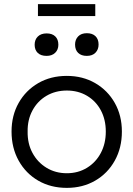

<svg xmlns="http://www.w3.org/2000/svg" viewBox="-20 -901 647 931"><path d="M36 -263Q36 -341 70.5 -402Q105 -463 165.5 -498Q226 -533 304 -533Q381 -533 441.5 -498Q502 -463 536.5 -402Q571 -341 571 -263Q571 -184 536.5 -122Q502 -60 441.5 -25Q381 10 304 10Q226 10 165.5 -25Q105 -60 70.5 -122Q36 -184 36 -263ZM493 -263Q493 -321 469 -366Q445 -411 402 -436.5Q359 -462 304 -462Q249 -462 205.5 -436.5Q162 -411 137.5 -365.5Q113 -320 114 -263Q113 -205 137.5 -159.5Q162 -114 205.5 -87.5Q249 -61 304 -61Q359 -61 402 -87.5Q445 -114 469 -159.5Q493 -205 493 -263ZM344 -685Q344 -709 359 -724.5Q374 -740 401 -740Q428 -740 443 -725.5Q458 -711 458 -685Q458 -661 443 -645.5Q428 -630 401 -630Q374 -630 359 -644.5Q344 -659 344 -685ZM148 -684Q148 -709 163.5 -724Q179 -739 206 -739Q233 -739 248 -724.5Q263 -710 263 -684Q263 -660 247.5 -645Q232 -630 206 -630Q178 -630 163 -644.5Q148 -659 148 -684ZM164 -823V-881H442V-823Z"/></svg>

Font: Mach Light
Style: Regular
Weight: 300
Version: Version 1.002